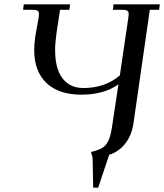

<svg xmlns="http://www.w3.org/2000/svg" viewBox="-20 -722 759 888"><path d="M86.9 -676.8 89.8 -702.1H304.2L300.8 -676.8H257.8L242.2 -575.2Q234.9 -522.9 234.9 -491.2Q234.9 -403.8 269.3 -359.4Q303.7 -314.9 365.2 -314.9Q465.8 -314.9 534.2 -373L573.2 -637.2Q575.2 -650.9 575.2 -655.8Q575.2 -668.5 568.4 -672.6Q561.5 -676.8 543 -676.8H502L504.9 -702.1H719.2L715.8 -676.8H672.9L597.2 -150.9Q588.9 -94.7 558.8 -57.4Q528.8 -20 484.9 -5.9L434.1 146H411.1L408.2 7.8L400.9 -19Q434.6 -27.3 451.9 -37.4Q469.2 -47.4 480 -68.6Q490.7 -89.8 497.1 -128.9L527.8 -332Q460.9 -284.2 356.9 -284.2Q251 -284.2 194.6 -338.4Q138.2 -392.6 138.2 -490.2Q138.2 -516.6 143.1 -553.2L158.2 -637.2Q160.2 -650.9 160.2 -655.8Q160.2 -668.5 153.3 -672.6Q146.5 -676.8 127.9 -676.8Z"/></svg>

Font: Dihjauti S
Style: Bold Italic
Weight: 700
Italic angle: -9°
Designer: T. Christopher White
Version: Version 3.0.0